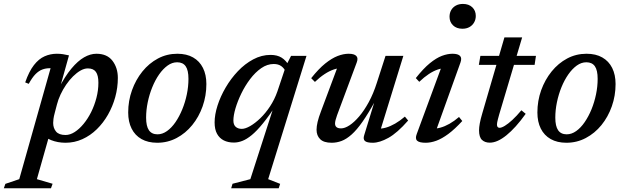

<svg xmlns="http://www.w3.org/2000/svg" viewBox="-106 -734 3264 1002"><path d="M180 -146Q174.5 -126 173 -113.2Q171.5 -100.5 171.5 -92.5Q171.5 -65.5 186.5 -47.5Q201.5 -29.5 236 -29.5Q259.5 -29.5 283.8 -45Q308 -60.5 330.2 -87.5Q352.5 -114.5 369.8 -149.2Q387 -184 397.2 -223.2Q407.5 -262.5 407.5 -302.5Q407.5 -340.5 394.5 -358.8Q381.5 -377 352.5 -377Q334 -377 314.2 -365.8Q294.5 -354.5 275.2 -335.5Q256 -316.5 239.2 -292Q222.5 -267.5 210 -240.8Q197.5 -214 191 -188ZM111 -44.5H156L86.5 201L168.5 225L160 248.5H-86L-78 225.5L-5.5 201L158 -378Q157.5 -378 156.2 -378Q155 -378 154 -378Q133 -378 114.8 -371.2Q96.5 -364.5 79.2 -347Q62 -329.5 44 -296.5L25.5 -304Q45.5 -361.5 71 -394.2Q96.5 -427 126.8 -440.2Q157 -453.5 190.5 -453.5Q207.5 -453.5 222.5 -451.2Q237.5 -449 254 -445L203.5 -264L200.5 -273Q233.5 -336.5 266.8 -376.2Q300 -416 332.8 -434.8Q365.5 -453.5 397 -453.5Q453 -453.5 481 -416.8Q509 -380 509 -327.5Q509 -276.5 495.5 -227.5Q482 -178.5 457.5 -135.5Q433 -92.5 399.2 -59.5Q365.5 -26.5 324 -7.8Q282.5 11 236 11Q195.5 11 160.5 -2.8Q125.5 -16.5 111 -44.5Z M819.5 -453.5Q868 -453.5 901.8 -434.2Q935.5 -415 953.2 -379.5Q971 -344 971 -295.5Q971 -234.5 951.5 -179.2Q932 -124 897.2 -81.2Q862.5 -38.5 815.8 -13.8Q769 11 714.5 11Q666.5 11 632.5 -8.2Q598.5 -27.5 580.8 -63Q563 -98.5 563 -147Q563 -208 582.8 -263Q602.5 -318 637.2 -361Q672 -404 718.5 -428.8Q765 -453.5 819.5 -453.5ZM716 -33Q741.5 -33 765.5 -50Q789.5 -67 809.8 -96.5Q830 -126 845.2 -163.2Q860.5 -200.5 869 -241.5Q877.5 -282.5 877.5 -322.5Q877.5 -367.5 863 -388.2Q848.5 -409 818.5 -409Q792.5 -409 768.8 -392Q745 -375 724.5 -345.8Q704 -316.5 688.8 -279Q673.5 -241.5 665 -200.5Q656.5 -159.5 656.5 -120Q656.5 -75.5 671.2 -54.2Q686 -33 716 -33Z M1200.5 201 1326 -188H1337Q1297.5 -128.5 1266 -89.8Q1234.5 -51 1208 -29.2Q1181.5 -7.5 1159 1.2Q1136.5 10 1114.5 10Q1084.5 10 1062 -1.2Q1039.5 -12.5 1026.8 -35.5Q1014 -58.5 1014 -95Q1014 -135.5 1029.2 -183.2Q1044.5 -231 1071.8 -277.5Q1099 -324 1135.5 -362.5Q1172 -401 1215.5 -424.2Q1259 -447.5 1306 -447.5Q1340.5 -447.5 1363.5 -433.2Q1386.5 -419 1403.5 -389.5L1384.5 -360Q1377.5 -377.5 1362 -388.8Q1346.5 -400 1322.5 -400Q1288.5 -400 1257.2 -378.2Q1226 -356.5 1199.5 -321.5Q1173 -286.5 1153.5 -246.2Q1134 -206 1123 -168.8Q1112 -131.5 1112 -105Q1112 -83 1124 -72.2Q1136 -61.5 1156 -61.5Q1174 -61.5 1199.8 -76.2Q1225.5 -91 1252.8 -117.2Q1280 -143.5 1303.5 -179.2Q1327 -215 1341.5 -256.5L1386.5 -390.5L1413 -442.5H1493.5L1293.5 201L1356 225.5L1348.5 248.5H1100.5L1107.5 225Z M1794.5 -28 1851 -212 1853.5 -210Q1816.5 -142.5 1786.2 -99.2Q1756 -56 1729 -32Q1702 -8 1676.8 1.5Q1651.5 11 1625 11Q1583.5 11 1564.8 -7.8Q1546 -26.5 1546 -57Q1546 -74.5 1551.5 -98Q1557 -121.5 1569.5 -154L1663.5 -405.5L1680.5 -378.5Q1660 -379.5 1636.2 -371.5Q1612.5 -363.5 1587.8 -347.2Q1563 -331 1537.5 -306.5L1518 -326Q1557 -375 1591.2 -402.5Q1625.5 -430 1656 -441.8Q1686.5 -453.5 1713.5 -453.5Q1742.5 -453.5 1753.5 -442Q1764.5 -430.5 1755.5 -407.5L1653 -132.5Q1648 -118 1645.2 -107.5Q1642.5 -97 1642.5 -89.5Q1642.5 -77 1650.2 -70.5Q1658 -64 1674 -64Q1693.5 -64 1718 -80Q1742.5 -96 1768.5 -126.5Q1794.5 -157 1818.5 -201Q1842.5 -245 1860.5 -301.5L1906 -442.5H1999L1874.5 -39L1866 -63Q1885.5 -61.5 1908.2 -68Q1931 -74.5 1956.2 -89Q1981.5 -103.5 2007 -125.5L2024 -105Q1967 -40 1921 -14.5Q1875 11 1839.5 11Q1809 11 1798.5 1.8Q1788 -7.5 1794.5 -28Z M2069 -35 2202.5 -397 2221.5 -378Q2201.5 -379 2178.8 -371.2Q2156 -363.5 2131.8 -347.5Q2107.5 -331.5 2082 -307L2064 -326.5Q2103.5 -376.5 2137.2 -404Q2171 -431.5 2200.2 -442.5Q2229.5 -453.5 2255.5 -453.5Q2284 -453.5 2294.8 -442.2Q2305.5 -431 2297 -407.5L2164 -37L2148.5 -63Q2169 -61.5 2192 -67.8Q2215 -74 2239.8 -88Q2264.5 -102 2289.5 -123.5L2306.5 -102.5Q2267.5 -60 2233.8 -35Q2200 -10 2171 0.5Q2142 11 2115.5 11Q2082 11 2070.8 0.2Q2059.5 -10.5 2069 -35ZM2240 -646.5Q2240 -666 2248.5 -681Q2257 -696 2272.8 -704.8Q2288.5 -713.5 2310 -713.5Q2340.5 -713.5 2358.8 -696Q2377 -678.5 2377 -651Q2377 -632 2368.2 -616.8Q2359.5 -601.5 2344 -592.8Q2328.5 -584 2307 -584Q2276.5 -584 2258.2 -601.8Q2240 -619.5 2240 -646.5Z M2393 -395.5 2401 -442.5H2691L2684 -395.5ZM2499 -136Q2495 -122 2492.5 -112.2Q2490 -102.5 2488.8 -95.8Q2487.5 -89 2487.5 -84.5Q2487.5 -75 2491.2 -71Q2495 -67 2501 -67Q2511.5 -67 2528.8 -77.5Q2546 -88 2568 -108.2Q2590 -128.5 2615 -158.5L2637.5 -140Q2611 -103 2585.8 -75Q2560.5 -47 2537 -28Q2513.5 -9 2491.8 0.8Q2470 10.5 2450 10.5Q2424.5 10.5 2409.2 -4Q2394 -18.5 2394 -54Q2394 -69 2398 -90.8Q2402 -112.5 2410.5 -141L2526.5 -539H2619Z M2955 -453.5Q3003.5 -453.5 3037.2 -434.2Q3071 -415 3088.8 -379.5Q3106.5 -344 3106.5 -295.5Q3106.5 -234.5 3087 -179.2Q3067.5 -124 3032.8 -81.2Q2998 -38.5 2951.2 -13.8Q2904.5 11 2850 11Q2802 11 2768 -8.2Q2734 -27.5 2716.2 -63Q2698.5 -98.5 2698.5 -147Q2698.5 -208 2718.2 -263Q2738 -318 2772.8 -361Q2807.5 -404 2854 -428.8Q2900.5 -453.5 2955 -453.5ZM2851.5 -33Q2877 -33 2901 -50Q2925 -67 2945.2 -96.5Q2965.5 -126 2980.8 -163.2Q2996 -200.5 3004.5 -241.5Q3013 -282.5 3013 -322.5Q3013 -367.5 2998.5 -388.2Q2984 -409 2954 -409Q2928 -409 2904.2 -392Q2880.5 -375 2860 -345.8Q2839.5 -316.5 2824.2 -279Q2809 -241.5 2800.5 -200.5Q2792 -159.5 2792 -120Q2792 -75.5 2806.8 -54.2Q2821.5 -33 2851.5 -33Z"/></svg>

Font: Newsreader 16pt 16pt Medium
Style: Italic
Weight: 500
Italic angle: -17°
Version: Version 1.003